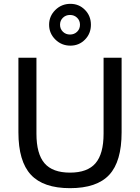

<svg xmlns="http://www.w3.org/2000/svg" viewBox="-20 -969 730 1001"><path d="M308 -876.5Q293 -862 293 -840Q293 -818 308 -803.5Q323 -789 345 -789Q367 -789 382 -803.5Q397 -818 397 -840Q397 -862 382 -876.5Q367 -891 345 -891Q323 -891 308 -876.5ZM347 -731Q301 -731 268.5 -763Q236 -795 236 -840Q236 -885 268.5 -917Q301 -949 347 -949Q392 -949 423 -917.5Q454 -886 454 -840Q454 -794 423 -762.5Q392 -731 347 -731ZM614 -279Q614 -127 549.5 -57.5Q485 12 345 12Q206 12 141 -58Q76 -128 76 -279V-668H170V-272Q170 -167 212 -118Q254 -69 345 -69Q436 -69 478 -118Q520 -167 520 -272V-668H614Z"/></svg>

Font: Atkinson Hyperlegible Pro
Style: Regular
Weight: 400
Designer: Elliott Scott, Megan Eiswerth, Linus Boman, Theodore Petrosky, Jacob Perez
Foundry: Braille Institute
Version: Version 1.5.1